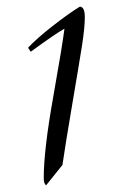

<svg xmlns="http://www.w3.org/2000/svg" viewBox="-20 -539 358 575"><path d="M219 -519Q234 -519 234 -487.5Q234 -456 225.5 -402Q217 -348 196.5 -227.5Q176 -107 167 -45L118 16Q111 11 111 -6Q111 -89 139 -246.5Q167 -404 173 -453Q150 -441 72 -384L64 -396Q89 -423 137.5 -461Q186 -499 219 -519Z"/></svg>

Font: Felipa
Style: Regular
Weight: 400
Designer: Javier Alcaraz
Foundry: Fontstage
Version: Version 1.001